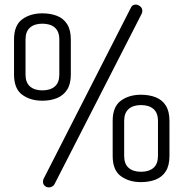

<svg xmlns="http://www.w3.org/2000/svg" viewBox="-20 -789 798 835"><path d="M193 26Q182 26 174.5 19Q167 12 167 2Q167 -5 169 -10L550 -757Q556 -769 571 -769Q580 -769 589.5 -761.5Q599 -754 599 -742Q599 -735 596 -729L217 12Q213 19 206.5 22.5Q200 26 193 26ZM164 -351Q112 -351 76.5 -377Q41 -403 41 -465V-617Q41 -679 76.5 -705Q112 -731 164 -731Q200 -731 228 -720Q256 -709 272 -684Q288 -659 288 -617V-465Q288 -424 272 -399Q256 -374 228 -362.5Q200 -351 164 -351ZM164 -396Q199 -396 218.5 -413Q238 -430 238 -465V-617Q238 -652 218.5 -669Q199 -686 164 -686Q130 -686 110.5 -669Q91 -652 91 -617V-465Q91 -430 110.5 -413Q130 -396 164 -396ZM593 3Q541 3 505.5 -23Q470 -49 470 -111V-263Q470 -325 505.5 -351Q541 -377 593 -377Q629 -377 657 -366Q685 -355 701 -330Q717 -305 717 -263V-111Q717 -69 701 -44Q685 -19 657 -8Q629 3 593 3ZM593 -42Q628 -42 647.5 -59Q667 -76 667 -111V-263Q667 -298 647.5 -315Q628 -332 593 -332Q559 -332 539.5 -315Q520 -298 520 -263V-111Q520 -76 539.5 -59Q559 -42 593 -42Z"/></svg>

Font: Dosis ExtraLight
Style: Regular
Weight: 400
Version: Version 3.001; ttfautohint (v1.8.2)